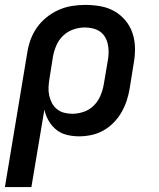

<svg xmlns="http://www.w3.org/2000/svg" viewBox="-29 -548 649 783"><path d="M-9 215 82 -332Q86 -359 95.5 -385.5Q105 -412 121.5 -435.5Q138 -459 161 -477.5Q184 -496 210 -507.5Q236 -519 263.5 -523.5Q291 -528 318 -528Q350 -528 381 -522.5Q412 -517 438 -502Q464 -487 483 -464Q502 -441 511.5 -412.5Q521 -384 521.5 -352Q522 -320 516 -288L500 -188Q496 -163 488 -138.5Q480 -114 467 -91Q454 -68 435 -48.5Q416 -29 393 -16Q370 -3 344.5 2.5Q319 8 294 8Q268 8 243.5 2Q219 -4 200.5 -19Q182 -34 169.5 -55.5Q157 -77 152 -101L99 215ZM266 -84Q289 -84 312.5 -92Q336 -100 353.5 -117.5Q371 -135 380.5 -157.5Q390 -180 394 -203L411 -303Q414 -320 414 -336.5Q414 -353 410.5 -368.5Q407 -384 399 -397.5Q391 -411 378.5 -419.5Q366 -428 350 -432Q334 -436 317 -436Q294 -436 270.5 -428Q247 -420 229 -403Q211 -386 201 -363Q191 -340 187 -317L173 -229Q170 -211 169 -193.5Q168 -176 171.5 -159.5Q175 -143 182.5 -128.5Q190 -114 202.5 -103.5Q215 -93 231.5 -88.5Q248 -84 266 -84Z"/></svg>

Font: Iosevka SS04 Semibold Extended
Style: Italic
Weight: 600
Width: 7
Italic angle: -9°
Monospace: yes
Designer: Belleve Invis
Foundry: Belleve Invis
Version: Version 19.0.0; ttfautohint (v1.8.4)